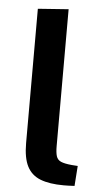

<svg xmlns="http://www.w3.org/2000/svg" viewBox="-54 -797 453 837"><g transform="rotate(5 172.0 -378.5)"><path d="M257.3 4.9Q194.8 4.9 155.3 -10.5Q115.7 -25.9 96.9 -62.5Q78.1 -99.1 78.1 -164.1V-752L211.9 -761.7V-162.6Q211.9 -134.3 216.8 -118.7Q221.7 -103 237.1 -96.2Q252.4 -89.4 284.2 -86.4Q291 -85.9 297.6 -85.4Q304.2 -85 311 -84.5L304.7 3.4Q288.1 4.4 277.3 4.6Q266.6 4.9 257.3 4.9Z"/></g></svg>

Font: Comme SemiBold
Style: Regular
Weight: 600
Version: Version 1.000;gftools[0.9.27]